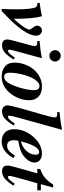

<svg xmlns="http://www.w3.org/2000/svg" viewBox="737 -1476 752 2266"><g transform="rotate(90 1113.0 -343.0)"><path d="M15 -408V-435Q116 -449 171 -462Q202 -363 202 -128Q276 -212 302 -251.5Q328 -291 328 -317Q328 -330 308 -353Q283 -381 283 -406Q283 -429 300 -445.5Q317 -462 340 -462Q367 -462 384 -442Q401 -422 401 -395Q401 -328 341 -241Q300 -181 253 -129.5Q206 -78 111 13H85Q90 -78 90 -164Q90 -339 65 -389Q55 -408 15 -408Z M638 -550Q610 -550 591 -570Q572 -590 572 -619Q572 -644 592 -664Q612 -684 637 -684Q665 -684 685.5 -664Q706 -644 706 -616Q706 -588 686.5 -569Q667 -550 638 -550ZM660 -142 682 -128Q634 -49 597 -20Q560 9 514 9Q446 9 446 -54Q446 -76 461 -130L516 -333Q524 -365 524 -378Q524 -407 478 -407H464V-434Q582 -443 667 -462L576 -128Q567 -97 567 -77Q567 -61 582 -61Q603 -61 646 -122Z M1002 -462H1006Q1079 -462 1121 -421Q1163 -380 1163 -311Q1163 -242 1134 -175.5Q1105 -109 1058 -62Q983 13 883 13Q810 13 764.5 -25.5Q719 -64 719 -135Q719 -208 746 -274Q773 -340 819 -385Q898 -462 1002 -462ZM1044 -372Q1044 -400 1031.5 -416.5Q1019 -433 997 -433Q965 -433 937 -402Q894 -354 866 -257.5Q838 -161 838 -80Q838 -16 887 -16Q928 -16 958 -65Q994 -124 1019 -214.5Q1044 -305 1044 -372Z M1512 -699 1367 -176Q1345 -97 1345 -76Q1345 -61 1360 -61Q1385 -61 1439 -141L1461 -127Q1409 -47 1374 -19Q1339 9 1292 9Q1262 9 1243 -9Q1224 -27 1224 -54Q1224 -88 1258 -209L1332 -468Q1366 -586 1366 -613Q1366 -643 1324 -643Q1313 -643 1302 -642V-669Q1400 -678 1512 -699Z M1817 -143 1846 -126Q1768 13 1651 13Q1584 13 1544.5 -24.5Q1505 -62 1505 -134Q1505 -258 1594.5 -360Q1684 -462 1793 -462Q1841 -462 1869.5 -438Q1898 -414 1898 -375Q1898 -312 1829 -253Q1797 -226 1755.5 -210.5Q1714 -195 1641 -182Q1635 -152 1635 -133Q1635 -51 1699 -51Q1731 -51 1756.5 -71Q1782 -91 1817 -143ZM1806 -390Q1806 -429 1775 -429Q1704 -429 1648 -214Q1716 -229 1761 -278.5Q1806 -328 1806 -390Z M2226 -407H2143L2109 -288Q2056 -103 2056 -79Q2056 -61 2072 -61Q2097 -61 2148 -141L2171 -126Q2122 -50 2084.5 -20.5Q2047 9 2001 9Q1934 9 1934 -56Q1934 -84 1959 -171L2026 -407H1974V-442Q2036 -463 2077 -497Q2118 -531 2158 -594H2193L2154 -449H2226Z"/></g></svg>

Font: STIX
Style: Bold Italic
Weight: 700
Italic angle: -16.33°
Designer: MicroPress Inc., with final additions and corrections provided by Coen Hoffman, Elsevier (retired)
Version: Version 1.1.1